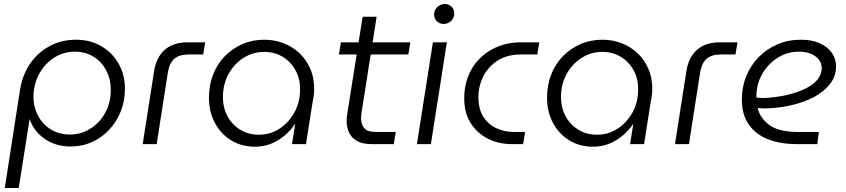

<svg xmlns="http://www.w3.org/2000/svg" viewBox="-20 -722 4241 962"><path d="M4 220 80 -270Q92 -346 130.5 -402.5Q169 -459 228.5 -491Q288 -523 361 -523Q432 -523 487 -491Q542 -459 574 -403.5Q606 -348 606 -277Q606 -217 585.5 -165Q565 -113 528 -73Q491 -33 441.5 -10.5Q392 12 334 12Q260 12 205 -25.5Q150 -63 129 -124H128L74 220ZM330 -48Q386 -48 433 -77.5Q480 -107 507.5 -157.5Q535 -208 535 -272Q535 -326 512 -369.5Q489 -413 448.5 -438Q408 -463 354 -463Q299 -463 253 -434Q207 -405 179 -356.5Q151 -308 148 -248Q146 -191 169 -145.5Q192 -100 234 -74Q276 -48 330 -48Z M695 0 752 -365Q763 -435 805.5 -472.5Q848 -510 920 -510H1008L998 -449H924Q878 -449 853.5 -427.5Q829 -406 821 -359L765 0Z M1257 13Q1190 13 1138 -19Q1086 -51 1056.5 -106.5Q1027 -162 1027 -232Q1027 -295 1047.5 -348Q1068 -401 1106 -440Q1144 -479 1194.5 -501Q1245 -523 1305 -523Q1355 -523 1400.5 -505.5Q1446 -488 1481 -455Q1516 -422 1536 -374Q1556 -326 1554 -265Q1553 -252 1551.5 -239.5Q1550 -227 1547 -215L1513 0H1443L1459 -101H1458Q1423 -49 1371 -18Q1319 13 1257 13ZM1277 -47Q1333 -47 1378.5 -76Q1424 -105 1452.5 -154Q1481 -203 1483 -263Q1486 -321 1463 -365.5Q1440 -410 1398.5 -436Q1357 -462 1303 -462Q1247 -462 1200 -432Q1153 -402 1125 -351Q1097 -300 1097 -236Q1097 -181 1120.5 -138.5Q1144 -96 1184.5 -71.5Q1225 -47 1277 -47Z M1841 0Q1779 0 1748 -31Q1717 -62 1717 -116Q1717 -133 1720 -152L1797 -638H1867L1792 -161Q1789 -143 1789 -130Q1789 -98 1805.5 -79.5Q1822 -61 1859 -61H1963L1953 0ZM1678 -449 1688 -510H2036L2026 -449Z M2069 0 2149 -510H2219L2139 0ZM2203 -602Q2182 -602 2168.5 -616Q2155 -630 2155 -650Q2155 -663 2162 -675Q2169 -687 2181.5 -694.5Q2194 -702 2209 -702Q2229 -702 2242.5 -688.5Q2256 -675 2256 -655Q2256 -639 2248.5 -627Q2241 -615 2228.5 -608.5Q2216 -602 2203 -602Z M2543 0Q2479 0 2425 -27Q2371 -54 2338.5 -105Q2306 -156 2306 -228Q2306 -311 2342 -374Q2378 -437 2443 -473.5Q2508 -510 2593 -510H2682L2672 -449H2589Q2522 -449 2474.5 -419Q2427 -389 2402 -340Q2377 -291 2377 -235Q2377 -176 2401.5 -137.5Q2426 -99 2466 -80Q2506 -61 2550 -61H2611L2601 0Z M2951 13Q2884 13 2832 -19Q2780 -51 2750.5 -106.5Q2721 -162 2721 -232Q2721 -295 2741.5 -348Q2762 -401 2800 -440Q2838 -479 2888.5 -501Q2939 -523 2999 -523Q3049 -523 3094.5 -505.5Q3140 -488 3175 -455Q3210 -422 3230 -374Q3250 -326 3248 -265Q3247 -252 3245.5 -239.5Q3244 -227 3241 -215L3207 0H3137L3153 -101H3152Q3117 -49 3065 -18Q3013 13 2951 13ZM2971 -47Q3027 -47 3072.5 -76Q3118 -105 3146.5 -154Q3175 -203 3177 -263Q3180 -321 3157 -365.5Q3134 -410 3092.5 -436Q3051 -462 2997 -462Q2941 -462 2894 -432Q2847 -402 2819 -351Q2791 -300 2791 -236Q2791 -181 2814.5 -138.5Q2838 -96 2878.5 -71.5Q2919 -47 2971 -47Z M3362 0 3419 -365Q3430 -435 3472.5 -472.5Q3515 -510 3587 -510H3675L3665 -449H3591Q3545 -449 3520.5 -427.5Q3496 -406 3488 -359L3432 0Z M3972 0Q3890 0 3828.5 -24Q3767 -48 3732 -97.5Q3697 -147 3697 -223Q3697 -287 3719.5 -341.5Q3742 -396 3782 -436.5Q3822 -477 3875.5 -500Q3929 -523 3993 -523Q4049 -523 4088 -505Q4127 -487 4148 -457Q4169 -427 4169 -390Q4169 -340 4139 -301.5Q4109 -263 4059.5 -236.5Q4010 -210 3948 -195.5Q3886 -181 3822 -179Q3810 -178 3798.5 -179Q3787 -180 3776 -181Q3789 -128 3836.5 -94.5Q3884 -61 3977 -61H4083L4075 0ZM3770 -233Q3779 -232 3789 -231.5Q3799 -231 3809 -231Q3869 -234 3921.5 -246Q3974 -258 4013.5 -277Q4053 -296 4075 -322Q4097 -348 4097 -380Q4097 -416 4066 -439.5Q4035 -463 3983 -463Q3924 -463 3875.5 -432Q3827 -401 3798 -349.5Q3769 -298 3770 -236Q3770 -235 3770 -234.5Q3770 -234 3770 -233Z"/></svg>

Font: MuseoModerno Light
Style: Italic
Weight: 300
Italic angle: -9°
Designer: Pablo Cosgaya, Héctor Gatti, Marcela Romero, and the Authors of The MuseoModerno Project.
Foundry: Omnibus-Type Team
Version: Version 1.003